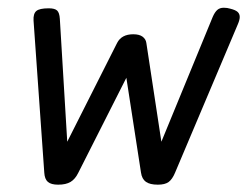

<svg xmlns="http://www.w3.org/2000/svg" viewBox="-20 -476 652 506"><path d="M611.8 -431.2Q611.8 -423.3 606.4 -411.1L441.4 -21Q434.1 -3.4 424.3 3.7Q414.6 10.7 396 10.7Q375 10.7 364.5 3.2Q354 -4.4 351.6 -21L313 -271L186.5 -21Q178.2 -3.9 166 3.4Q153.8 10.7 133.3 10.7Q114.7 10.7 106.2 3.4Q97.7 -3.9 96.7 -21L68.4 -421.9Q67.4 -439.9 75.7 -447Q84 -454.1 108.4 -454.1Q124.5 -454.1 130.6 -448.2Q136.7 -442.4 137.7 -426.3L157.2 -102.5L288.6 -362.8Q300.3 -385.7 331.1 -385.7Q347.2 -385.7 355.7 -379.4Q364.3 -373 365.7 -362.8L405.3 -102.5L540.5 -431.2Q545.9 -443.8 552.5 -449.7Q559.1 -455.6 569.8 -455.6Q579.1 -455.6 586.9 -453.1Q600.6 -449.7 606.2 -444.6Q611.8 -439.5 611.8 -431.2Z"/></svg>

Font: Courier Prime Sans
Style: Italic
Weight: 400
Italic angle: -10°
Designer: Alan Dague-Greene
Foundry: Quote-Unquote Apps
Version: Version 3.020